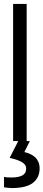

<svg xmlns="http://www.w3.org/2000/svg" viewBox="-30 -720 222 980"><path d="M36.9 -700H106.1V0H36.9ZM172.2 139.9Q172.2 186.9 137.9 213.4Q103.5 239.9 30.3 239.9Q19.2 239.9 8.3 238.4Q-2.5 236.9 -9.6 235.9V182.8Q-2.5 184.8 9.3 185.4Q21.2 185.9 29.3 185.9Q64.1 185.9 83.8 175.5Q103.5 165.2 103.5 140.9Q103.5 128.8 97 120.5Q90.4 112.1 79.3 106.1Q68.2 100 52.8 94.9Q37.4 89.9 19.2 85.9L63.1 0H122.2L94.4 56.1Q111.1 60.1 125.3 66.7Q139.4 73.2 149.7 83.1Q160.1 92.9 166.2 107.1Q172.2 121.2 172.2 139.9Z"/></svg>

Font: Myanmar KatKuu
Style: Regular
Weight: 400
Designer: Khon Soe Zaw Thu
Foundry: MPUA
Version: Version 1.00 September 13, 2016, initial release